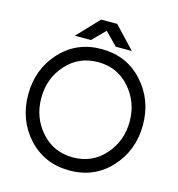

<svg xmlns="http://www.w3.org/2000/svg" viewBox="-126 -985 1027 1106"><g transform="rotate(15 387.5 -431.5)"><path d="M218 -746H314L388 -821L462 -746H558L436 -875H340ZM388 -634Q502 -634 576 -551Q613 -509 632 -459Q651 -409 651 -350Q651 -233 576 -149Q502 -66 388 -66Q273 -66 199 -149Q124 -233 124 -350Q124 -409 142.5 -459Q161 -509 199 -551Q273 -634 388 -634ZM388 -712Q239 -712 142 -606Q46 -501 46 -350Q46 -199 142 -93Q239 12 388 12Q536 12 632 -92Q730 -198 730 -350Q730 -501 633 -607Q537 -712 388 -712Z"/></g></svg>

Font: Unageo
Style: Regular
Weight: 400
Designer: Richard Sepsi
Foundry: Richard Sepsi
Version: Version 2.000